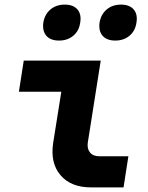

<svg xmlns="http://www.w3.org/2000/svg" viewBox="-20 -813 640 833"><path d="M375 0Q287 0 242 -53.5Q197 -107 211 -195L246 -415H62L83 -550H417L361 -195Q357 -168 370.5 -151.5Q384 -135 411 -135H537L516 0ZM480 -637Q443 -637 425 -658Q407 -679 412 -715Q418 -751 443 -772Q468 -793 505 -793Q542 -793 560 -772Q578 -751 572 -715Q567 -679 542 -658Q517 -637 480 -637ZM236 -637Q199 -637 181 -658Q163 -679 168 -715Q174 -751 199 -772Q224 -793 261 -793Q298 -793 316 -772Q334 -751 328 -715Q323 -679 298 -658Q273 -637 236 -637Z"/></svg>

Font: JetBrains Mono ExtraBold
Style: Italic
Weight: 800
Italic angle: -9°
Monospace: yes
Designer: Philipp Nurullin, Konstantin Bulenkov
Foundry: JetBrains
Version: Version 2.305; ttfautohint (v1.8.4.7-5d5b)